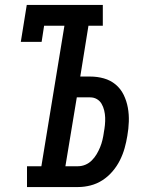

<svg xmlns="http://www.w3.org/2000/svg" viewBox="-20 -755 640 775"><path d="M295 0H89V-84H147L240 -651H158L148 -586H64L88 -735H395V-651H337L304 -446H344Q373 -446 399.5 -438.5Q426 -431 446.5 -414Q467 -397 479 -372.5Q491 -348 496 -320.5Q501 -293 500 -264Q499 -235 494 -207Q490 -182 483 -157Q476 -132 464 -108Q452 -84 434 -63Q416 -42 393.5 -27.5Q371 -13 345.5 -6.5Q320 0 295 0ZM295 -84Q310 -84 324.5 -90Q339 -96 350.5 -107.5Q362 -119 370 -132.5Q378 -146 384 -160.5Q390 -175 393.5 -190Q397 -205 399 -219V-220Q402 -235 403.5 -250.5Q405 -266 404.5 -280.5Q404 -295 400.5 -309.5Q397 -324 390 -336Q383 -348 371 -355Q359 -362 344 -362H290L244 -84Z"/></svg>

Font: Iosevka HT Medium Extended
Style: Italic
Weight: 500
Width: 7
Italic angle: -9°
Monospace: yes
Designer: Belleve Invis
Foundry: Belleve Invis
Version: Version 32.3.0; ttfautohint (v1.8.4)